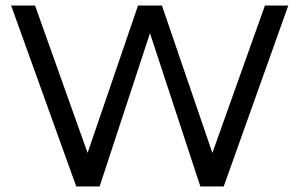

<svg xmlns="http://www.w3.org/2000/svg" viewBox="-20 -670 1076 690"><path d="M254 0 20 -650H106L307 -86H283L476 -650H562L755 -86H731L932 -650H1016L784 0H700L508 -584H530L338 0Z"/></svg>

Font: Syne
Style: Regular
Weight: 400
Designer: Lucas Descroix
Foundry: Bonjour Monde
Version: Version 2.200